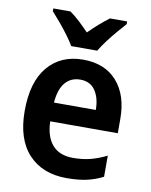

<svg xmlns="http://www.w3.org/2000/svg" viewBox="-86 -830 711 904"><g transform="rotate(10 269.0 -378.0)"><path d="M276 -553Q380 -553 438 -487.5Q496 -422 496 -308V-240H173Q175 -167 209 -128Q243 -89 308 -89Q353 -89 390.5 -98.5Q428 -108 468 -128V-27Q431 -8 390.5 1Q350 10 295 10Q179 10 112.5 -61.5Q46 -133 46 -268Q46 -407 108 -480Q170 -553 276 -553ZM279 -458Q234 -458 207 -426Q180 -394 175 -330H375Q375 -386 351 -422Q327 -458 279 -458ZM209 -606Q196 -628 176 -655Q156 -682 134 -708Q112 -734 95 -753V-766H177Q200 -750 223 -728.5Q246 -707 270 -682Q296 -708 319 -728Q342 -748 366 -766H448V-753Q431 -734 409 -708.5Q387 -683 366.5 -655.5Q346 -628 333 -606Z"/></g></svg>

Font: Noto Sans Bengali SemiCondensed SemiBold
Style: Regular
Weight: 600
Width: 4
Designer: Joana Ranito - Universal Thirst; Jelle Bosma - Monotype Design Team
Foundry: Universal Thirst ehf.
Version: Version 3.000; ttfautohint (v1.8.4.7-5d5b)